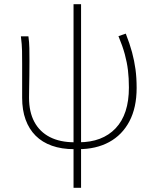

<svg xmlns="http://www.w3.org/2000/svg" viewBox="-20 -701 745 919"><path d="M335 13Q275 13 228.5 -3.5Q182 -20 150.5 -51.5Q119 -83 102.5 -128.5Q86 -174 86 -233V-396Q86 -428 85.5 -457.5Q85 -487 80 -527H116Q120 -499 120.5 -470.5Q121 -442 121 -409Q121 -375 120.5 -340Q120 -305 119.5 -276.5Q119 -248 119 -233Q119 -165 144.5 -117.5Q170 -70 218.5 -45Q267 -20 337 -20ZM355 13 357 -20Q470 -20 533.5 -87Q597 -154 597 -282Q597 -327 592.5 -364.5Q588 -402 577.5 -441Q567 -480 547 -528L582 -540Q601 -492 612 -451Q623 -410 628.5 -369.5Q634 -329 634 -280Q634 -186 599.5 -120.5Q565 -55 502.5 -21Q440 13 355 13ZM332 198V-681H368V198Z"/></svg>

Font: Noto Sans SC Thin
Style: Regular
Weight: 100
Designer: Ryoko NISHIZUKA 西塚涼子 (kana, bopomofo & ideographs); Paul D. Hunt (Latin, Greek & Cyrillic); Sandoll Communications 산돌커뮤니
Foundry: Adobe
Version: Version 2.004-H2;hotconv 1.0.118;makeotfexe 2.5.65603